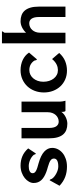

<svg xmlns="http://www.w3.org/2000/svg" viewBox="632 -1348 735 2040"><g transform="rotate(-90 1000.0 -327.5)"><path d="M390.1 -314.9Q386.2 -314.9 384 -317.1Q381.8 -319.3 380.6 -322.5Q379.4 -325.7 378.4 -329.3Q377.4 -333 376 -335.9Q367.2 -346.7 354 -356.7Q340.8 -366.7 325 -374Q309.1 -381.3 291.3 -385.7Q273.4 -390.1 255.9 -390.1Q240.7 -390.1 227.1 -387.9Q213.4 -385.7 202.9 -380.9Q192.4 -376 186.3 -368.2Q180.2 -360.4 180.2 -349.1Q180.2 -336.4 186.8 -327.9Q193.4 -319.3 206.5 -312.3Q219.7 -305.2 239.7 -298.8Q259.8 -292.5 287.1 -285.2Q370.6 -261.7 409.9 -225.1Q449.2 -188.5 449.2 -141.1Q449.2 -109.4 435.1 -81.1Q420.9 -52.7 395 -31Q369.1 -9.3 332.3 3.4Q295.4 16.1 250 16.1Q190.9 16.1 140.9 -2.7Q90.8 -21.5 46.9 -63L105 -168Q110.8 -167 113.8 -160.9Q116.7 -154.8 121.1 -144Q128.9 -131.3 143.6 -119.4Q158.2 -107.4 176.3 -97.7Q194.3 -87.9 214.1 -82Q233.9 -76.2 252 -76.2Q292 -76.2 314 -87.6Q335.9 -99.1 335.9 -122.1Q335.9 -133.8 331.1 -142.6Q326.2 -151.4 315.7 -158.9Q305.2 -166.5 288.1 -173.1Q271 -179.7 246.1 -187Q232.4 -190.9 219 -194.8Q205.6 -198.7 191.9 -204.1Q164.6 -214.4 143.1 -227.3Q121.6 -240.2 106.7 -256.3Q91.8 -272.5 84 -292.7Q76.2 -313 76.2 -337.9Q76.2 -362.8 90.1 -387.7Q104 -412.6 128.4 -432.4Q152.8 -452.1 186.8 -464.6Q220.7 -477.1 261.2 -477.1Q314.5 -477.1 360.1 -458Q405.8 -439 443.8 -396Z M940.9 -466.8V-56.2Q940.9 -43.5 943.6 -29.3Q946.3 -15.1 950.2 0H841.8Q835.9 -4.4 834 -13.2Q832 -22 832 -28.8V-43.9Q821.8 -28.8 807.1 -17.1Q792.5 -5.4 775.4 2.9Q758.3 11.2 740.5 15.6Q722.7 20 706.1 20Q669.4 20 640.6 9.3Q611.8 -1.5 591.8 -24.9Q571.8 -48.3 561.3 -85.4Q550.8 -122.6 550.8 -174.8V-466.8H661.1V-174.8Q661.1 -121.1 679.4 -96.4Q697.8 -71.8 728 -71.8Q749 -71.8 767.3 -80.3Q785.6 -88.9 799.1 -104Q812.5 -119.1 820.3 -140.4Q828.1 -161.6 828.1 -187V-466.8Z M1390.1 -303.2Q1385.7 -304.2 1383.8 -306.9Q1381.8 -309.6 1380.9 -313Q1379.9 -316.4 1379.2 -320.6Q1378.4 -324.7 1377 -329.1Q1363.3 -352.5 1337.6 -368.2Q1312 -383.8 1274.9 -383.8Q1249.5 -383.8 1227.1 -372.8Q1204.6 -361.8 1188 -342Q1171.4 -322.3 1161.6 -294.9Q1151.9 -267.6 1151.9 -234.9Q1151.9 -201.7 1160.9 -173.6Q1169.9 -145.5 1186.3 -124.5Q1202.6 -103.5 1225.3 -91.8Q1248 -80.1 1275.9 -80.1Q1289.6 -80.1 1304.4 -83.3Q1319.3 -86.4 1334.5 -93.8Q1349.6 -101.1 1364.3 -113Q1378.9 -125 1393.1 -142.1L1458 -66.9Q1418.5 -22.5 1371.1 -3.2Q1323.7 16.1 1271 16.1Q1219.7 16.1 1177 -2.4Q1134.3 -21 1103.5 -53.7Q1072.8 -86.4 1055.4 -131.3Q1038.1 -176.3 1038.1 -229Q1038.1 -281.2 1055.2 -326.4Q1072.3 -371.6 1103.5 -405Q1134.8 -438.5 1178.5 -457.8Q1222.2 -477.1 1274.9 -477.1Q1304.2 -477.1 1331.5 -471.2Q1358.9 -465.3 1383.1 -454.1Q1407.2 -442.9 1427.2 -426Q1447.3 -409.2 1461.9 -387.2Z M1560.1 0V-674.8H1687Q1687 -668.9 1685.1 -665.5Q1683.1 -662.1 1680.7 -659.4Q1678.2 -656.7 1675.8 -653.8Q1673.3 -650.9 1672.9 -646V-418.9Q1697.3 -445.3 1729.5 -461.2Q1761.7 -477.1 1794.9 -477.1Q1830.6 -477.1 1859.4 -466.3Q1888.2 -455.6 1908.2 -432.4Q1928.2 -409.2 1939.2 -372.3Q1950.2 -335.4 1950.2 -283.2V0H1839.8V-282.2Q1839.8 -309.1 1835 -328.6Q1830.1 -348.1 1821.3 -360.6Q1812.5 -373 1800.3 -378.9Q1788.1 -384.8 1772.9 -384.8Q1752 -384.8 1733.6 -376.5Q1715.3 -368.2 1701.9 -353Q1688.5 -337.9 1680.7 -316.7Q1672.9 -295.4 1672.9 -270V0Z"/></g></svg>

Font: InconsolataGo
Style: Bold
Weight: 700
Designer: Raph Levien, Kirill Tkachev(cyreal.org)
Foundry: Raph Levien, Kirill Tkachev(cyreal.org)
Version: Version 1.015; ttfautohint (v0.92) -l 8 -r 50 -G 200 -x 14 -